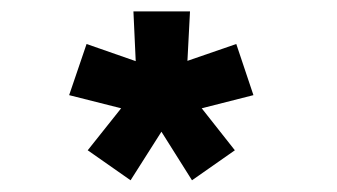

<svg xmlns="http://www.w3.org/2000/svg" viewBox="-20 -820 590 336"><path d="M208.5 -504.5 133.5 -557 192 -630.5 101 -653.5 131.5 -743 217.5 -713 213.5 -800H312.5L308 -713.5L393.5 -743L423.5 -653.5L333 -630.5L391 -557L316 -504.5L262.5 -589.5Z"/></svg>

Font: Trispace SemiCondensed SemiBold
Style: Regular
Weight: 600
Width: 4
Designer: Tyler Finck
Foundry: Etcetera Type Company
Version: Version 1.210; ttfautohint (v1.8.3)